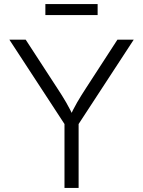

<svg xmlns="http://www.w3.org/2000/svg" viewBox="-20 -922 702 942"><path d="M296.4 0V-313.5L25.9 -727.5H106L260.7 -489.7Q284.7 -453.6 304.7 -419.2Q324.7 -384.8 345.7 -339.4H317.9Q338.4 -385.3 358.6 -419.9Q378.9 -454.6 401.9 -489.7L556.2 -727.5H636.2L365.7 -313.5V0ZM459 -901.9V-848.1H202.6V-901.9Z"/></svg>

Font: Inter 16pt Light
Style: Regular
Weight: 300
Version: Version 4.001;git-66647c0bb